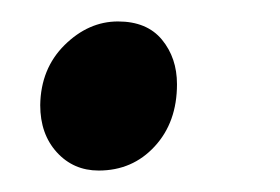

<svg xmlns="http://www.w3.org/2000/svg" viewBox="-20 -149 261 179"><path d="M17.5 -51Q18 -85 40.2 -107Q62.5 -129 90 -129Q117 -129 131 -112Q145 -95 145 -70.5Q145 -35 124.2 -12.5Q103.5 10 72 10Q48.5 10 33 -7Q17.5 -24 17.5 -51Z"/></svg>

Font: Merriweather 36pt Medium
Style: Italic
Weight: 500
Italic angle: -7.8°
Version: Version 2.101